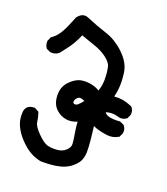

<svg xmlns="http://www.w3.org/2000/svg" viewBox="-129 -487 757 872"><g transform="rotate(20 250.0 -51.5)"><path d="M168 293.9Q141.1 288.6 116.9 275.1Q92.8 261.7 66.4 234.4Q53.2 220.7 43.2 206.3Q33.2 191.9 26.4 177.2Q12.7 147 15.6 111.3Q15.6 108.9 16.1 106.7Q16.6 104.5 17.3 102.3Q18.1 100.1 18.8 97.9Q19.5 95.7 20.8 93.8Q22 91.8 23.2 89.8Q24.4 87.9 25.9 86.4L26.4 85.9L26.9 85.4Q39.6 74.2 60.1 75.2H62.5L64 76.2L78.6 84L82 85.9L83.5 89.4Q86.9 99.1 89.4 109.9Q91.8 120.6 93.3 132.3Q95.2 150.9 124 180.2Q153.8 210 172.4 215.8Q191.4 221.7 219.7 219.7Q246.1 218.3 263.2 201.7Q279.8 186.5 277.8 168.5Q277.3 165.5 277.1 162.6Q276.9 159.7 276.6 156.7Q276.4 153.8 275.9 150.6Q275.4 147.5 274.9 144Q274.4 140.6 273.9 137.2Q273.4 133.8 272.9 130.4Q272.5 127 271.7 123.3Q271 119.6 270.5 115.7Q266.6 92.3 265.1 67.4Q239.7 78.6 215.3 75.7Q184.1 71.8 161.6 49.3Q138.7 26.9 137.7 -14.2Q136.7 -55.7 163.6 -82.5Q171.9 -91.3 180.2 -97.4Q188.5 -103.5 197 -107.7Q205.6 -111.8 213.9 -113.8Q237.3 -118.2 263.7 -113.8Q269 -112.8 274.4 -111.3Q279.8 -109.9 285.2 -107.9Q290.5 -106 295.7 -103.3Q300.8 -100.6 305.7 -97.7Q311.5 -115.2 313.5 -128.4Q316.4 -146 314.9 -170.9Q314.5 -183.6 312.7 -194.6Q311 -205.6 309.1 -215.3Q307.1 -223.6 300 -232.9Q293 -242.2 281.2 -251.5Q255.9 -271.5 219.2 -284.2Q208.5 -288.1 196.8 -292Q185.1 -295.9 173.6 -300Q162.1 -304.2 150.9 -308.1Q142.1 -286.6 130.4 -266.6Q126 -258.3 118.9 -248Q111.8 -237.8 102.5 -225.6Q93.3 -213.4 82 -199.2L81.1 -198.2L80.1 -197.3Q63.5 -184.1 41 -186.5H39.6L38.1 -187.5L23.4 -194.3L21 -195.3L19.5 -197.3Q9.8 -210.9 10.7 -229V-231L11.7 -232.4L18.6 -248L19.5 -251L22 -252.4Q37.1 -262.2 49.3 -278.3Q55.7 -286.6 61.5 -296.6Q67.4 -306.6 72.8 -318.4Q76.2 -326.7 80.1 -335.4Q84 -344.2 88.1 -353.8Q92.3 -363.3 96.2 -374L96.7 -375L97.7 -376Q104.5 -385.3 112.8 -390.6Q121.1 -396 130.4 -396.5Q139.6 -397 149.4 -392.6Q196.3 -372.6 244.6 -356.9Q257.3 -353 269.8 -347.4Q282.2 -341.8 293.7 -334.7Q305.2 -327.6 316.4 -319.1Q327.6 -310.5 337.9 -300.3Q380.4 -259.8 386.7 -214.4Q392.6 -170.9 389.6 -140.6Q389.2 -135.3 388.4 -129.4Q387.7 -123.5 386.7 -118.2Q385.7 -112.8 384.5 -107.2Q383.3 -101.6 382.3 -96.7Q404.3 -98.6 422.4 -95.7Q446.3 -91.3 468.8 -81.1L471.2 -80.1L472.2 -78.6Q483.9 -64.5 481.4 -44.9L481 -43L480.5 -42L473.6 -27.3L472.7 -24.9L470.7 -23.4Q455.6 -12.2 437 -14.6H436.5L435.5 -15.1Q411.1 -22.5 394.5 -21Q388.2 -20.5 382.3 -19.5Q376.5 -18.6 370.6 -16.6Q376 -7.3 387.2 -3.4Q405.8 3.9 444.8 1H447.3L449.2 2L463.9 8.8L466.3 9.8L467.3 11.2Q480 26.4 476.6 46.9L476.1 47.9L475.6 48.8L468.8 63.5L467.8 66.4L464.8 67.9Q440.4 82.5 411.6 79.1Q404.8 78.1 398.4 77.1Q392.1 76.2 386.2 75Q380.4 73.7 374.8 72.3Q369.1 70.8 363.8 69.3Q361.3 68.8 359.1 67.9Q356.9 66.9 354.7 66.2Q352.5 65.4 350.3 64.5Q348.1 63.5 345.9 62.5Q343.8 61.5 341.8 60.5Q346.2 100.6 349.1 126.5Q352.5 158.7 352.1 185.1Q351.6 199.2 348.1 211.7Q344.7 224.1 338.4 233.9Q325.2 252.9 302.2 268.6Q294.4 273.4 284.9 277.6Q275.4 281.7 264.9 284.7Q254.4 287.6 242.2 289.6Q206.5 294.9 169.4 293.9H168.9ZM237.8 -5.4Q252.9 -18.6 261.7 -31.2Q241.2 -41 232.4 -36.1Q220.2 -28.8 217.3 -17.1Q216.3 -10.7 217 -8.3Q217.8 -5.9 220.2 -3.9Q225.6 0 237.8 -5.4Z"/></g></svg>

Font: NaikaiFont
Style: Bold
Weight: 700
Version: Version 1.89